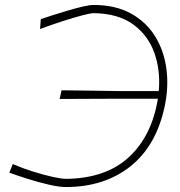

<svg xmlns="http://www.w3.org/2000/svg" viewBox="-20 -745 726 774"><path d="M245 9Q219.5 9 178.8 -0.2Q138 -9.5 94.8 -23Q51.5 -36.5 17.5 -49L31.5 -83.5Q70 -67 112.8 -53.5Q155.5 -40 192 -32Q228.5 -24 247 -24Q406.5 -26 499.2 -111.2Q592 -196.5 616.5 -347H447Q376 -346.5 324.2 -346.5Q272.5 -346.5 220.5 -346L228 -381Q277 -380.5 329.2 -379.8Q381.5 -379 452.5 -378H620Q627.5 -461.5 602 -532.5Q576.5 -603.5 516.2 -647Q456 -690.5 358 -692Q345.5 -692 312 -683.2Q278.5 -674.5 233.5 -660Q188.5 -645.5 141.5 -628L144.5 -668Q165 -675 194.8 -684.5Q224.5 -694 256 -703.2Q287.5 -712.5 314.8 -718.8Q342 -725 357 -725Q445 -725 507 -691Q569 -657 605 -599Q641 -541 650.8 -468Q660.5 -395 644 -317Q610.5 -157.5 505.5 -74.2Q400.5 9 245 9Z"/></svg>

Font: Commissioner Loud Thin
Style: Italic
Weight: 100
Italic angle: -12°
Designer: Kostas Bartsokas
Foundry: Kostas Bartsokas
Version: Version 1.000; ttfautohint (v1.8.3)